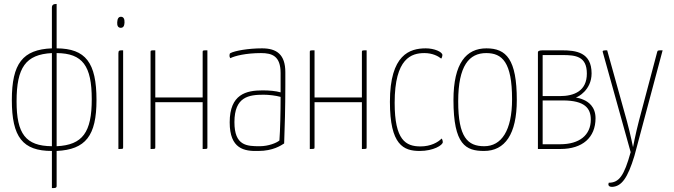

<svg xmlns="http://www.w3.org/2000/svg" viewBox="-20 -755 3416 973"><path d="M267 -735C250 -735 243 -730 243 -716V-510C95 -504 40 -433 40 -248C40 -60 95 10 243 10V198H252C263 198 267 195 267 188V10C414 3 469 -67 469 -248C469 -438 414 -509 267 -510ZM243 -14C110 -15 64 -77 64 -241C64 -413 110 -479 243 -486ZM267 -486C399 -485 445 -421 445 -252C445 -85 399 -20 267 -14Z M574 -642C573 -625 578 -615 591 -614C605 -614 610 -623 611 -640C612 -659 606 -670 593 -670C581 -670 575 -661 574 -642ZM604 -500C585 -500 580 -500 580 -485V0C604 0 604 0 604 -10Z M1031 -500C1007 -500 1007 -500 1007 -490V-261H767V-500C743 -500 743 -500 743 -490V0C767 0 767 0 767 -10V-237H1007V0C1031 0 1031 0 1031 -10Z M1426 -389C1426 -479 1382 -510 1308 -510C1239 -510 1171 -498 1148 -486C1144 -484 1143 -480 1143 -473C1143 -468 1144 -465 1147 -460C1170 -472 1227 -486 1303 -486C1359 -486 1402 -471 1402 -385V-287C1378 -294 1345 -297 1311 -297C1228 -297 1144 -278 1144 -135C1144 0 1218 12 1289 10C1364 10 1404 -18 1420 -28C1423 -108 1426 -209 1426 -323ZM1402 -264C1402 -187 1400 -96 1396 -43C1382 -31 1341 -14 1296 -14C1231 -14 1168 -16 1168 -136C1168 -265 1241 -275 1316 -275C1341 -275 1377 -271 1402 -264Z M1838 -500C1814 -500 1814 -500 1814 -490V-261H1574V-500C1550 -500 1550 -500 1550 -490V0C1574 0 1574 0 1574 -10V-237H1814V0C1838 0 1838 0 1838 -10Z M2222 -476C2222 -492 2181 -510 2138 -510C2057 -510 1956 -479 1956 -239C1956 -20 2025 10 2107 10C2176 10 2224 -19 2224 -35C2224 -41 2222 -48 2218 -53C2200 -34 2163 -13 2111 -13C2036 -13 1980 -45 1980 -234C1980 -461 2066 -486 2131 -486C2171 -486 2200 -471 2216 -458C2220 -463 2222 -472 2222 -476Z M2278 -248C2278 -21 2341 10 2433 10C2539 10 2599 -75 2599 -248C2599 -454 2546 -510 2445 -510C2343 -510 2278 -435 2278 -248ZM2302 -241C2302 -423 2358 -486 2444 -486C2525 -486 2575 -440 2575 -252C2575 -93 2521 -14 2434 -14C2350 -14 2302 -59 2302 -241Z M2730 -500C2710 -500 2706 -495 2706 -490V0H2820C2932 0 2998 -58 2998 -156C2998 -216 2959 -240 2938 -249C2923 -256 2909 -259 2898 -261C2907 -262 2978 -298 2978 -383C2978 -490 2899 -500 2828 -500ZM2730 -268V-476H2798H2830C2897 -476 2954 -470 2954 -382C2954 -294 2890 -268 2817 -268ZM2730 -24V-246H2832C2945 -246 2974 -205 2974 -149C2974 -70 2916 -24 2819 -24Z M3338 -500C3312 -500 3313 -500 3310 -490L3218 -143C3200 -74 3188 -9 3188 -9C3188 -9 3175 -75 3157 -141L3057 -500C3039 -500 3034 -499 3034 -494C3034 -493 3035 -491 3035 -490L3176 16C3143 136 3117 171 3065 171C3064 174 3063 177 3063 179C3063 188 3070 192 3082 192C3130 190 3161 147 3195 35Z"/></svg>

Font: Yanone Kaffeesatz Extra Light
Style: Regular
Weight: 200
Designer: Yanone (Cyrillic: Daniel Pouzeot & Huerta Tipografica)
Foundry: Yanone
Version: Version 1.100;PS 001.100;hotconv 1.0.70;makeotf.lib2.5.58329